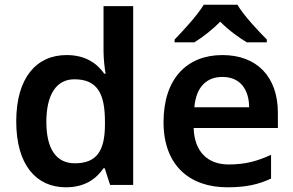

<svg xmlns="http://www.w3.org/2000/svg" viewBox="-20 -786 1247 816"><path d="M260 10C341 10 389 -26 420 -71H425L448 0H546V-760H420V-570C420 -536 425 -492 429 -473H423C392 -517 343 -552 263 -552C135 -552 49 -456 49 -270C49 -85 134 10 260 10ZM298 -92C219 -92 177 -153 177 -268C177 -383 219 -449 296 -449C396 -449 426 -385 426 -269V-253C425 -145 391 -92 298 -92Z M989 -766H846C819 -721 759 -656 722 -618V-606H806C841 -628 881 -658 916 -694C951 -658 994 -627 1029 -606H1114V-618C1077 -655 1015 -721 989 -766ZM925 -552C775 -552 675 -452 675 -267C675 -82 787 10 946 10C1026 10 1078 -2 1132 -27V-128C1073 -101 1022 -87 952 -87C860 -87 806 -144 803 -242H1161V-306C1161 -461 1071 -552 925 -552ZM925 -459C1002 -459 1038 -405 1039 -330H806C813 -415 857 -459 925 -459Z"/></svg>

Font: Noto Sans Vithkuqi SemiBold
Style: Regular
Weight: 600
Version: Version 1.001